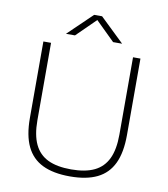

<svg xmlns="http://www.w3.org/2000/svg" viewBox="-100 -1028 979 1121"><g transform="rotate(10 389.5 -467.0)"><path d="M101.5 -286.5V-740H147V-281Q147 -193.5 173 -138.8Q199 -84 252.5 -58.2Q306 -32.5 390 -32.5Q474 -32.5 527.5 -58.2Q581 -84 607 -138.8Q633 -193.5 633 -281V-740H677V-286.5Q677 -183 646 -118Q615 -53 551.8 -22Q488.5 9 390 9Q291.5 9 227.8 -22Q164 -53 132.8 -118Q101.5 -183 101.5 -286.5ZM556.5 -807H503L390 -918L277 -807H223.5L366.5 -944.5H413.5Z"/></g></svg>

Font: Encode Sans Expanded ExtraLight
Style: Regular
Weight: 275
Width: 7
Designer: Multiple Designers
Foundry: Impallari Type
Version: Version 2.000